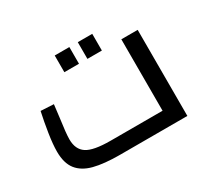

<svg xmlns="http://www.w3.org/2000/svg" viewBox="-124 -782 1036 966"><g transform="rotate(-30 394.5 -298.5)"><path d="M54 0ZM712 -500V0H321Q229 0 171 -15Q113 -30 83.5 -67.5Q54 -105 54 -172Q54 -214 63.5 -275Q73 -336 85 -391L160 -387L151 -313Q139 -229 139 -194Q139 -136 177.5 -110.5Q216 -85 316 -85H617V-500ZM286 -597H371V-500H286ZM420 -597H504V-500H420Z"/></g></svg>

Font: Cairo SemiBold
Style: Regular
Weight: 600
Designer: Mohamed Gaber, the designers of Titillium
Foundry: Kief Type Foundry
Version: Version 2.009; ttfautohint (v1.5.33-1714) -l 8 -r 50 -G 200 